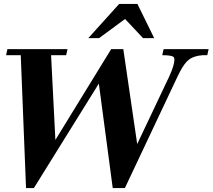

<svg xmlns="http://www.w3.org/2000/svg" viewBox="-20 -941 1086 981"><path d="M1046 -690 1039 -659Q1013 -660 995 -656.5Q977 -653 964.5 -647.5Q952 -642 944.5 -635.5Q937 -629 933 -625Q912 -602 888 -552L618 20H556L485 -514L153 20H113L86 -659H11L18 -690H325L318 -659H241L263 -226L548 -690H610L681 -205L845 -551Q871 -608 871 -636Q871 -646 867 -650Q856 -659 809 -659L816 -690ZM768 -746H711L619 -844L486 -746H431L589 -921H682Z"/></svg>

Font: GFS Didot
Style: Bold Italic
Weight: 700
Italic angle: -12°
Designer: Designed by Takis Katsoulidis and George D. Matthiopoulos.
Foundry: Designed by Takis Katsoulidis and George D. Matthiopoulos.
Version: Version 1.0